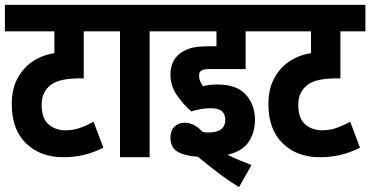

<svg xmlns="http://www.w3.org/2000/svg" viewBox="-20 -642 1512 784"><path d="M424 -514H322V-322H307Q267 -322 237 -316Q207 -310 187 -295Q171 -283 160.5 -263Q150 -243 150 -214Q150 -158 178.5 -134Q207 -110 246 -110Q278 -110 304.5 -119Q331 -128 362 -145L402 -39Q363 -19 322.5 -9.5Q282 0 238 0Q145 0 86.5 -56.5Q28 -113 28 -217Q28 -279 52 -323Q76 -367 115.5 -392.5Q155 -418 202 -425V-514H0V-622H424Z M591 -514V0H470V-514H412V-622H661V-514Z M841 -200Q820 -200 799.5 -196.5Q779 -193 761 -187Q727 -217 701.5 -254.5Q676 -292 676 -338Q676 -389 709 -419Q726 -434 752.5 -443.5Q779 -453 832 -453H864V-514H649V-622H1060V-514H983V-360H835Q819 -360 811.5 -358Q804 -356 799 -351Q793 -347 793 -333Q793 -320 797.5 -310Q802 -300 809 -290Q824 -294 839 -295.5Q854 -297 869 -297Q946 -297 983.5 -256Q1021 -215 1021 -153Q1021 -100 995 -62Q969 -24 909 -10Q933 2 959.5 13Q986 24 1007 32L956 122Q912 95 870.5 63.5Q829 32 788 -2Q736 -5 706 -22Q676 -39 676 -80Q676 -109 692.5 -125Q709 -141 734 -141Q773 -141 808 -103Q820 -101 831 -101Q900 -101 900 -153Q900 -175 886.5 -187.5Q873 -200 841 -200Z M1472 -514H1370V-322H1355Q1315 -322 1285 -316Q1255 -310 1235 -295Q1219 -283 1208.5 -263Q1198 -243 1198 -214Q1198 -158 1226.5 -134Q1255 -110 1294 -110Q1326 -110 1352.5 -119Q1379 -128 1410 -145L1450 -39Q1411 -19 1370.5 -9.5Q1330 0 1286 0Q1193 0 1134.5 -56.5Q1076 -113 1076 -217Q1076 -279 1100 -323Q1124 -367 1163.5 -392.5Q1203 -418 1250 -425V-514H1048V-622H1472Z"/></svg>

Font: Noto Sans Devanagari UI ExtraCondensed
Style: Bold
Weight: 700
Width: 2
Designer: Jelle Bosma - Monotype Design Team
Foundry: Monotype Imaging Inc.
Version: Version 2.004